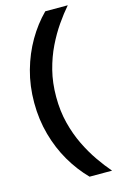

<svg xmlns="http://www.w3.org/2000/svg" viewBox="-142 -869 668 1072"><g transform="rotate(-15 192.5 -333.0)"><path d="M236 145Q179 87 136 13.5Q93 -60 68.5 -148Q44 -236 44 -333Q44 -431 68.5 -518.5Q93 -606 136 -680Q179 -754 236 -811H366Q333 -773 299 -724Q265 -675 236 -615.5Q207 -556 189 -485.5Q171 -415 171 -333Q171 -251 189 -180.5Q207 -110 236 -50.5Q265 9 299 58Q333 107 366 145Z"/></g></svg>

Font: Host Grotesk Light
Style: Bold
Weight: 700
Version: Version 1.003